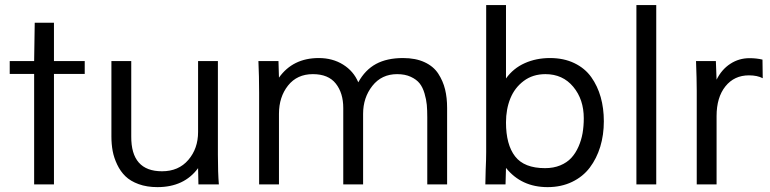

<svg xmlns="http://www.w3.org/2000/svg" viewBox="-20 -749 3129 780"><path d="M118.7 0V-448.7H19.5V-501H118.7L121.1 -656.7H199.2V-501H324.2V-448.7H199.2V0Z M784.7 -212.9V-501H865.2V-120.1Q865.2 -46.9 869.1 0H786.1L784.7 -65.9Q728 11.2 619.6 11.2Q576.7 11.2 543.2 -1Q509.8 -13.2 489.5 -33Q469.2 -52.7 456.1 -80.3Q442.9 -107.9 437.7 -135.7Q432.6 -163.6 432.6 -194.8V-501H513.2V-194.8Q512.2 -53.2 638.2 -53.2Q705.6 -53.2 745.1 -99.4Q784.7 -145.5 784.7 -212.9Z M1029.8 -501H1111.3L1113.3 -433.6Q1169.9 -513.2 1274.9 -513.2Q1331.1 -513.2 1373.8 -486.6Q1416.5 -460 1435.5 -414.6Q1463.4 -465.3 1507.8 -489.3Q1552.2 -513.2 1617.2 -513.2Q1668.5 -513.2 1704.8 -496.3Q1741.2 -479.5 1760.5 -449.7Q1779.8 -419.9 1788.1 -386Q1796.4 -352.1 1796.4 -310.5V0H1715.8V-272.5Q1715.8 -301.3 1713.9 -323Q1711.9 -344.7 1704.6 -369.6Q1697.3 -394.5 1684.6 -410.4Q1671.9 -426.3 1648.7 -437Q1625.5 -447.8 1593.3 -447.8Q1530.3 -447.8 1492.7 -400.1Q1455.1 -352.5 1455.1 -286.6V0H1374.5V-310.1Q1374.5 -371.1 1344.2 -409.4Q1314 -447.8 1251 -447.8Q1187 -447.8 1150.1 -401.4Q1113.3 -355 1113.3 -286.6V0H1032.7V-371.6Q1032.7 -439.5 1029.8 -501Z M2035.6 -66.9 2033.7 0H1951.7Q1952.6 -33.2 1953.1 -60.1Q1955.1 -101.1 1955.1 -131.8V-728.5H2035.6V-430.2Q2065.4 -471.7 2111.8 -492.4Q2158.2 -513.2 2214.4 -513.2Q2270.5 -513.2 2313.5 -492.4Q2356.4 -471.7 2382.1 -435.5Q2407.7 -399.4 2420.4 -354.2Q2433.1 -309.1 2433.1 -256.3Q2433.1 -200.7 2418.5 -152.8Q2403.8 -105 2376 -68.1Q2348.1 -31.2 2304 -10Q2259.8 11.2 2204.6 11.2Q2098.1 11.2 2035.6 -66.9ZM2351.6 -268.6Q2351.6 -345.2 2308.8 -396.5Q2266.1 -447.8 2195.8 -447.8Q2144.5 -447.8 2107.7 -420.2Q2070.8 -392.6 2053.2 -348.9Q2035.6 -305.2 2035.6 -251.5Q2035.6 -161.6 2072.5 -113.8Q2109.4 -65.9 2194.3 -65.9Q2228.5 -65.9 2255.9 -77.1Q2283.2 -88.4 2300.8 -107.4Q2318.4 -126.5 2330.1 -153.1Q2341.8 -179.7 2346.7 -208Q2351.6 -236.3 2351.6 -268.6Z M2565.4 -728.5H2646V0H2565.4Z M2891.1 -277.3V0H2810.5V-380.4Q2810.5 -425.8 2807.6 -501H2888.2L2891.1 -425.3Q2911.6 -466.8 2946.8 -489.7Q2981.9 -512.7 3024.9 -512.7Q3053.2 -512.7 3077.6 -506.8L3078.6 -431.2Q3056.6 -442.9 3022.5 -442.9Q2962.9 -442.9 2927 -398.2Q2891.1 -353.5 2891.1 -277.3Z"/></svg>

Font: RGR Online_21
Style: Regular
Weight: 400
Italic angle: -12°
Designer: vernon adams
Foundry: vernon adams
Version: Version 1.000